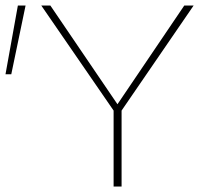

<svg xmlns="http://www.w3.org/2000/svg" viewBox="-24 -678 760 698"><path d="M41 -658H69L17 -408H-4ZM418 -276V0H389V-276L126 -658H159L403 -299L646 -658H680Z"/></svg>

Font: Ysabeau Infant Extralight
Style: Regular
Weight: 200
Designer: Christian Thalmann (Catharsis Fonts)
Version: Version 0.003